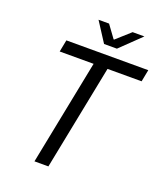

<svg xmlns="http://www.w3.org/2000/svg" viewBox="-148 -914 861 1011"><g transform="rotate(20 282.5 -408.0)"><path d="M283 -589H93L106 -656H565L552 -589H361L244 0H166ZM371 -706H299L228 -816H287L338 -746H341L419 -816H485Z"/></g></svg>

Font: mr_Source Sans Pro
Style: Italic
Weight: 400
Italic angle: -11°
Designer: Paul D. Hunt
Foundry: Adobe Systems Incorporated
Version: Version 1.036;July 10, 2024;FontCreator 11.5.0.2430 64-bit